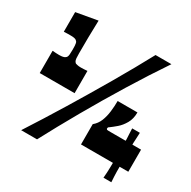

<svg xmlns="http://www.w3.org/2000/svg" viewBox="-157 -862 1013 1016"><g transform="rotate(30 349.5 -353.5)"><path d="M32 -311V-447Q45 -446 55 -445.5Q65 -445 72 -445Q87 -445 95.5 -447Q104 -449 108 -452Q114 -456 116.5 -461Q119 -466 120 -476Q121 -486 121 -505Q121 -520 120.5 -529Q120 -538 118.5 -544Q117 -550 114.5 -553Q112 -556 108 -559Q99 -565 76 -565Q69 -565 57.5 -565Q46 -565 33 -564V-684L163 -707Q161 -653 160.5 -603Q160 -553 160 -505Q160 -486 161 -475.5Q162 -465 165 -459.5Q168 -454 173 -450Q177 -449 184.5 -447Q192 -445 206 -445Q214 -445 223 -445.5Q232 -446 245 -447V-311ZM98 0Q168 -108 242 -229Q316 -350 386.5 -471Q457 -592 515 -700H612Q539 -592 464.5 -471Q390 -350 321 -229Q252 -108 195 0ZM601 0Q603 -19 603.5 -34Q604 -49 604.5 -63.5Q605 -78 605 -93H410V-217Q433 -236 444 -263.5Q455 -291 459 -324Q463 -357 463 -389H584Q584 -350 568 -322Q552 -294 531 -276Q510 -258 496 -248Q489 -244 488 -241Q487 -238 487 -235Q487 -234 487.5 -232.5Q488 -231 491 -229Q494 -228 512.5 -228Q531 -228 570 -228Q578 -228 587.5 -228Q597 -228 605 -228Q605 -234 605 -238Q605 -242 604.5 -248.5Q604 -255 603.5 -267.5Q603 -280 602 -302H649Q648 -280 647.5 -267.5Q647 -255 646.5 -248.5Q646 -242 646 -238Q646 -234 646 -228H699V-93H646Q646 -78 646 -63.5Q646 -49 647 -34Q648 -19 649 0Z"/></g></svg>

Font: Ojuju ExtraLight ExtraBold
Style: Regular
Weight: 800
Version: Version 1.000